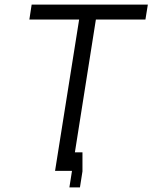

<svg xmlns="http://www.w3.org/2000/svg" viewBox="-20 -745 664 837"><path d="M325 -660H108L118 -725H624.5L614 -660H398L306.5 -81H339.5V2L328.5 72H282.5L293.5 2V0H220Z"/></svg>

Font: JuliaMono Light
Style: Italic
Weight: 300
Italic angle: -9°
Monospace: yes
Designer: cormullion
Foundry: corm
Version: Version 0.054; ttfautohint (v1.8.4)